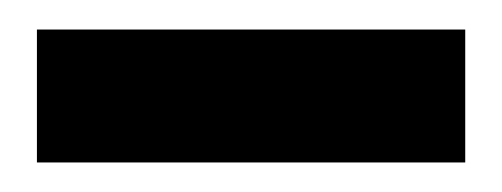

<svg xmlns="http://www.w3.org/2000/svg" viewBox="-20 -700 340 130"><path d="M5 -680H295V-590H5Z"/></svg>

Font: PT Root UI Web Bold
Style: Regular
Weight: 700
Designer: Vitaly Kuzmin
Foundry: ParaType Ltd.
Version: Version 1.000W